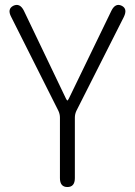

<svg xmlns="http://www.w3.org/2000/svg" viewBox="-20 -752 542 772"><path d="M251 0Q221 0 221 -36V-279Q221 -293 215 -306L25 -684Q8 -716 34 -729Q60 -741 76 -709L245 -356Q249 -348 251 -348Q253 -348 257 -356L428 -709Q444 -741 469 -729Q494 -717 478 -684L287 -306Q281 -293 281 -279V-36Q281 0 251 0Z"/></svg>

Font: Resource Han Rounded KR Light
Style: Regular
Weight: 300
Designer: Cyano Hao (round all glyphs); Ryoko NISHIZUKA 西塚涼子 (kana, bopomofo & ideographs); Paul D. Hunt (Latin, Greek & Cyrillic)
Foundry: Cyano Hao
Version: 0.990